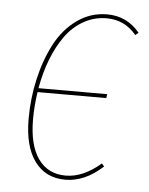

<svg xmlns="http://www.w3.org/2000/svg" viewBox="-44 -566 476 613"><g transform="rotate(5 193.5 -259.0)"><path d="M275.4 -528.3Q338.9 -528.3 379.9 -478.5L370.1 -470.2Q333 -515.6 274.9 -515.6Q234.9 -515.6 200.9 -496.3Q167 -477.1 142.8 -443.4Q118.7 -409.7 102.3 -366.9Q85.9 -324.2 77.1 -274.4H297.4L295.4 -261.7H75.2Q68.4 -216.8 68.4 -174.3Q68.4 -91.3 99.6 -47.6Q130.9 -3.9 187.5 -3.9Q243.7 -3.9 299.8 -52.7L307.6 -43.5Q250 9.3 187.5 9.3Q124.5 9.3 89.4 -38.3Q54.2 -85.9 54.2 -174.3Q54.2 -240.2 68.4 -302.2Q82.5 -364.3 109.1 -415.3Q135.7 -466.3 179 -497.3Q222.2 -528.3 275.4 -528.3Z"/></g></svg>

Font: Fira Sans Compressed Hair
Style: Italic
Weight: 100
Width: 3
Italic angle: -8°
Designer: Carrois Corporate & Edenspiekermann AG
Foundry: Carrois Corporate GbR & Edenspiekermann AG
Version: Version 4.203;PS 004.203;hotconv 1.0.88;makeotf.lib2.5.64775